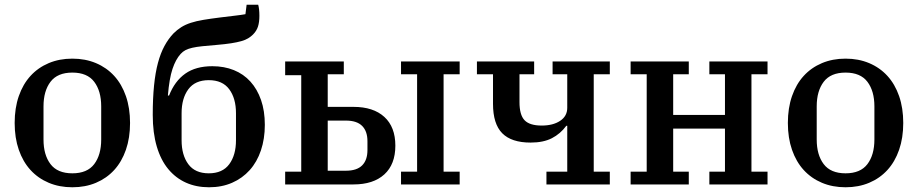

<svg xmlns="http://www.w3.org/2000/svg" viewBox="-20 -780 3882 812"><path d="M286 -47Q349 -47 378.5 -86Q408 -125 408 -190V-330Q408 -395 378.5 -434Q349 -473 286 -473Q223 -473 193.5 -434Q164 -395 164 -330V-190Q164 -125 193.5 -86Q223 -47 286 -47ZM286 12Q231 12 186 -7Q141 -26 109 -61Q77 -96 59.5 -146.5Q42 -197 42 -260Q42 -323 59.5 -373.5Q77 -424 109 -459Q141 -494 186 -513Q231 -532 286 -532Q341 -532 386 -513Q431 -494 463 -459Q495 -424 512.5 -373.5Q530 -323 530 -260Q530 -197 512.5 -146.5Q495 -96 463 -61Q431 -26 386 -7Q341 12 286 12Z M864 12Q810 12 766.5 -7.5Q723 -27 691.5 -65Q660 -103 643 -160.5Q626 -218 626 -294Q626 -364 631.5 -418.5Q637 -473 648 -514Q659 -555 675.5 -585.5Q692 -616 714 -639Q729 -654 746.5 -665Q764 -676 787 -683.5Q810 -691 840 -696Q870 -701 910 -706Q950 -711 976 -714Q1002 -717 1018 -720L1023 -760H1072Q1077 -742 1077 -713Q1077 -686 1071 -667.5Q1065 -649 1050 -634Q1041 -625 1029.5 -618Q1018 -611 1000.5 -606Q983 -601 957.5 -597Q932 -593 896 -590Q860 -587 835.5 -584.5Q811 -582 793.5 -578Q776 -574 764.5 -568Q753 -562 744 -552Q723 -529 709.5 -488.5Q696 -448 690 -376H695Q719 -437 763.5 -468.5Q808 -500 878 -500Q928 -500 969 -483.5Q1010 -467 1039 -435Q1068 -403 1084 -357Q1100 -311 1100 -252Q1100 -193 1083.5 -144Q1067 -95 1036 -60.5Q1005 -26 961.5 -7Q918 12 864 12ZM863 -47Q921 -47 949.5 -85.5Q978 -124 978 -187V-301Q978 -364 949.5 -402.5Q921 -441 863 -441Q805 -441 776.5 -402.5Q748 -364 748 -301V-187Q748 -124 776.5 -85.5Q805 -47 863 -47Z M1186 -54H1254V-462H1186V-520H1434V-466H1366V-328H1475Q1559 -328 1605.5 -285.5Q1652 -243 1652 -164Q1652 -85 1605.5 -42.5Q1559 0 1475 0H1186ZM1676 -54H1744V-466H1676V-520H1924V-466H1856V-54H1924V0H1676ZM1443 -58Q1489 -58 1511.5 -80.5Q1534 -103 1534 -145V-183Q1534 -225 1511.5 -247.5Q1489 -270 1443 -270H1366V-58Z M2291 -54H2379V-248H2375Q2350 -214 2314 -195.5Q2278 -177 2224 -177Q2143 -177 2104 -216.5Q2065 -256 2065 -341V-466H1997V-520H2239V-466H2177V-348Q2177 -294 2198.5 -271.5Q2220 -249 2271 -249Q2319 -249 2349 -269Q2379 -289 2379 -324V-466H2317V-520H2559V-466H2491V-54H2559V0H2291Z M2647 -54H2715V-466H2647V-520H2893V-466H2827V-294H3046V-466H2980V-520H3226V-466H3158V-54H3226V0H2980V-54H3046V-236H2827V-54H2893V0H2647Z M3556 -47Q3619 -47 3648.5 -86Q3678 -125 3678 -190V-330Q3678 -395 3648.5 -434Q3619 -473 3556 -473Q3493 -473 3463.5 -434Q3434 -395 3434 -330V-190Q3434 -125 3463.5 -86Q3493 -47 3556 -47ZM3556 12Q3501 12 3456 -7Q3411 -26 3379 -61Q3347 -96 3329.5 -146.5Q3312 -197 3312 -260Q3312 -323 3329.5 -373.5Q3347 -424 3379 -459Q3411 -494 3456 -513Q3501 -532 3556 -532Q3611 -532 3656 -513Q3701 -494 3733 -459Q3765 -424 3782.5 -373.5Q3800 -323 3800 -260Q3800 -197 3782.5 -146.5Q3765 -96 3733 -61Q3701 -26 3656 -7Q3611 12 3556 12Z"/></svg>

Font: IBM Plex Serif Medm
Style: Regular
Weight: 500
Designer: Mike Abbink, Paul van der Laan, Pieter van Rosmalen
Foundry: Bold Monday
Version: Version 3.001